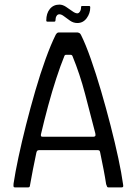

<svg xmlns="http://www.w3.org/2000/svg" viewBox="-20 -814 593 834"><path d="M45 0Q40 0 39 -3.5Q38 -7 39 -17Q46 -64 60 -130Q74 -196 93 -271Q112 -346 133.5 -420Q155 -494 178 -557.5Q201 -621 222 -663Q225 -668 228 -670.5Q231 -673 235 -673H317Q322 -672 325.5 -670Q329 -668 332 -662Q352 -622 374.5 -558Q397 -494 419 -419Q441 -344 460.5 -268Q480 -192 494 -126.5Q508 -61 514 -17Q516 -7 515 -3.5Q514 0 508 0H451Q447 0 445.5 -2.5Q444 -5 441 -14Q437 -41 430 -77.5Q423 -114 415 -152Q414 -158 411.5 -160Q409 -162 402 -162H150Q144 -161 142 -159.5Q140 -158 138 -151Q130 -114 123 -77.5Q116 -41 111 -13Q110 -5 108.5 -2.5Q107 0 102 0ZM165 -220H386Q391 -220 393.5 -223Q396 -226 394 -235Q372 -320 349.5 -406Q327 -492 295 -570Q293 -576 286 -576H267Q261 -576 259 -569Q243 -530 224.5 -473.5Q206 -417 189 -354Q172 -291 158 -231Q157 -227 158 -223.5Q159 -220 165 -220ZM186 -720Q181 -720 181 -725Q181 -756 196.5 -775Q212 -794 238 -794Q252 -794 266.5 -784.5Q281 -775 294 -765.5Q307 -756 316 -756Q322 -756 327 -763.5Q332 -771 332 -781Q332 -788 336 -788H367Q372 -788 372 -782Q372 -756 356.5 -735Q341 -714 316 -714Q299 -714 284.5 -724Q270 -734 258.5 -743Q247 -752 238 -752Q230 -752 225.5 -744.5Q221 -737 221 -726Q221 -720 216 -720Z"/></svg>

Font: Glory
Style: Regular
Weight: 400
Designer: Robert Leuschke
Foundry: Robert Leuschke
Version: Version 1.011